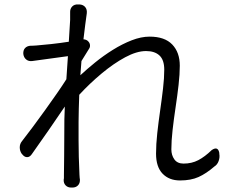

<svg xmlns="http://www.w3.org/2000/svg" viewBox="-20 -809 1040 865"><path d="M296 -719Q296 -735 296 -739.5Q296 -744 296 -752Q295 -769 305 -779.5Q315 -790 332 -789H338Q355 -788 364 -777Q373 -766 371 -749Q368 -727 364 -697.5Q360 -668 356 -632Q371 -631 379 -621Q385 -614 385.5 -605Q386 -596 381 -589L347 -534L342 -470Q371 -497 408.5 -527.5Q446 -558 488.5 -584.5Q531 -611 573.5 -627.5Q616 -644 654 -644Q722 -644 756 -608.5Q790 -573 790 -513Q790 -475 784.5 -426.5Q779 -378 771 -325Q763 -272 757.5 -223Q752 -174 752 -136Q752 -110 765.5 -91Q779 -72 807 -72Q844 -72 873.5 -87.5Q903 -103 934 -133Q962 -152 968 -120V-116Q971 -100 965 -83.5Q959 -67 946 -59Q909 -27 874.5 -11.5Q840 4 791 4Q742 4 712.5 -26.5Q683 -57 683 -117Q683 -159 688.5 -209Q694 -259 701.5 -311Q709 -363 714.5 -410.5Q720 -458 720 -495Q720 -539 698.5 -559Q677 -579 638 -579Q596 -579 544 -551Q492 -523 438 -478Q384 -433 337 -382Q336 -351 335 -320Q334 -289 334 -260Q334 -213 334 -176Q334 -139 335 -102.5Q336 -66 338 -22Q339 -9 339 -7Q339 -5 340 -1Q341 16 331.5 26Q322 36 306 36H301Q285 36 275.5 26Q266 16 267 0Q268 -4 268 -6Q268 -8 268 -20Q269 -68 269 -104.5Q269 -141 269.5 -179Q270 -217 270 -271L272 -329Q239 -280 199.5 -223Q160 -166 123 -114Q114 -101 102 -101Q90 -101 80 -114L78 -116Q69 -129 69 -145Q69 -161 79 -173Q101 -201 128.5 -238Q156 -275 184 -314Q212 -353 237 -389Q262 -425 279 -452L286 -556L125 -534Q109 -532 98 -541Q87 -550 85 -566Q84 -583 93 -592.5Q102 -602 118 -603Q124 -603 125 -603Q126 -603 143 -604Q170 -606 211 -610.5Q252 -615 290 -621Z"/></svg>

Font: Chiron GoRound TC N
Style: Regular
Weight: 350
Designer: Ryoko NISHIZUKA 西塚涼子 (kana, bopomofo & ideographs); Paul D. Hunt (Latin, Greek & Cyrillic); Sandoll Communications 산돌커뮤니
Foundry: Adobe
Version: Version 1.000;hotconv 1.1.1;makeotfexe 2.6.0